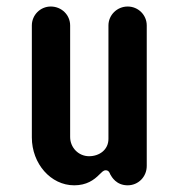

<svg xmlns="http://www.w3.org/2000/svg" viewBox="-20 -550 540 580"><path d="M365.7 -530.3C333.5 -530.3 307.6 -504.4 307.6 -473.1V-130.4C307.6 -97.7 280.3 -78.1 249 -78.1C217.3 -78.1 191.9 -104 191.9 -136.2V-473.1C191.9 -504.9 166 -530.3 133.3 -530.3C101.6 -530.3 76.2 -504.4 76.2 -473.1V-134.8C76.2 -55.7 133.3 9.8 204.1 9.8C241.2 9.8 263.7 -5.9 280.8 -23.4C287.1 -28.8 291.5 -35.6 299.3 -35.6C307.6 -35.6 311 -29.3 313 -23.4C317.4 -15.6 331.1 9.8 365.7 9.8C397.5 9.8 423.3 -15.6 423.3 -48.8V-473.1C423.3 -504.9 397.5 -530.3 365.7 -530.3Z"/></svg>

Font: Supermercado One
Style: Regular
Weight: 400
Designer: James Grieshaber
Foundry: James Grieshaber
Version: Version 1.002